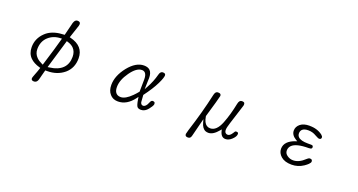

<svg xmlns="http://www.w3.org/2000/svg" viewBox="-46 -1383 4091 2192"><g transform="rotate(20 2000.0 -287.0)"><path d="M703.6 -290Q703.6 -203.1 652.3 -151.9Q599.1 -98.6 490.7 -85.4L475.1 -83.5L580.1 -436.5L589.8 -433.6Q637.7 -420.4 665.5 -392.6Q703.6 -354.5 703.6 -290ZM294.4 -236.3Q294.4 -331.5 356.4 -387.7Q417 -441.9 504.9 -443.8L518.1 -444.3L514.6 -431.2Q486.3 -324.2 413.6 -90.3L402.8 -95.2Q360.4 -114.3 334.5 -140.1Q294.4 -180.2 294.4 -236.3ZM396 123Q424.8 116.2 434.6 69.8L445.3 27.8L462.9 -38.6H470.7H486.3Q607.4 -38.6 691.4 -108.4Q773.9 -178.7 773.9 -296.9Q773.9 -446.3 606.9 -487.3L596.2 -489.7L648.9 -648.9L651.9 -667.5Q651.9 -682.1 644.5 -689.5Q636.2 -697.8 616.2 -697.8Q593.3 -697.8 580.1 -673.8Q570.8 -657.2 565.9 -629.9L532.7 -496.1Q495.6 -494.6 469.2 -491Q442.9 -487.3 419.4 -480.7Q396 -474.1 375.5 -464.8Q334.5 -446.3 304.2 -416.5Q226.1 -341.3 226.1 -236.3Q226.1 -158.7 274.4 -110.4Q314.9 -69.8 389.6 -48.8L399.9 -45.9Q382.8 7.3 365.7 48.8Q351.1 86.4 350.1 95.7Q350.1 109.9 356.9 116.7Q360.4 120.1 367.2 122.3Q374 124.5 382.3 124.5Q390.6 124.5 396 123Z M1375 -46.4Q1329.1 -46.4 1309.6 -80.6Q1296.4 -103.5 1296.4 -141.6Q1296.4 -226.1 1364.7 -322.3Q1434.1 -420.4 1500 -420.4Q1523.4 -420.4 1538.1 -405.8Q1560.1 -383.8 1560.1 -329.1L1558.1 -178.7Q1530.3 -145 1506.3 -121.1Q1431.6 -46.4 1375 -46.4ZM1641.6 11.2Q1690.4 11.2 1727.1 -35.6Q1757.3 -73.7 1763.7 -94.7Q1765.1 -100.6 1765.1 -104.5Q1765.1 -120.6 1755.4 -126Q1748 -130.4 1734.4 -130.4Q1718.3 -130.4 1706.5 -101.6Q1694.3 -70.3 1679.9 -55.9Q1665.5 -41.5 1649.4 -41.5Q1636.2 -41.5 1628.2 -49.6Q1620.1 -57.6 1616.7 -71.8L1610.4 -158.2Q1690.4 -265.1 1730 -346.2Q1751 -389.6 1759 -414.3Q1767.1 -439 1767.1 -450.9Q1767.1 -462.9 1760.7 -469.2Q1752.9 -477.1 1733.4 -477.1Q1718.8 -477.1 1708.5 -466.8Q1698.2 -457 1692.4 -434.1Q1668.9 -343.8 1623 -261.7L1603 -225.1L1605 -307.1L1606.9 -361.3Q1606.9 -423.8 1578.6 -452.1Q1553.7 -477.1 1504.9 -477.1Q1407.2 -477.1 1317.4 -365.7Q1228 -252.4 1228 -141.6Q1228 -71.3 1264.6 -31.2Q1285.2 -7.8 1311.5 2.4Q1334 11.2 1362.3 11.2Q1470.2 11.2 1552.2 -99.1L1566.9 -118.7L1570.8 -94.2Q1576.7 -55.7 1583 -35.2Q1589.4 -15.1 1595.2 -6.8Q1608.9 11.2 1641.6 11.2Z M2254.9 124.5Q2271.5 124.5 2281 115Q2290.5 105.5 2294.9 85.4L2350.1 -133.3L2360.4 -95.2Q2378.4 -28.3 2421.4 -11.2Q2436.5 -5.4 2455.1 -5.4Q2512.7 -5.4 2574.2 -79.6L2586.9 -95.2L2591.8 -75.7Q2600.6 -40.5 2618.2 -22.9Q2635.7 -5.4 2663.1 -5.4Q2702.6 -5.4 2739.3 -40.5Q2777.8 -76.7 2777.8 -107.4Q2777.8 -117.7 2772.9 -122.6Q2767.1 -128.4 2752.9 -128.4Q2742.7 -128.4 2737.3 -123Q2735.4 -120.6 2731.7 -114Q2728 -107.4 2723.1 -100.6Q2697.3 -60.1 2670.9 -60.1Q2653.8 -60.1 2643.6 -70.3Q2631.3 -82.5 2631.3 -107.4Q2631.3 -132.3 2651.4 -195.3L2722.7 -419.9Q2729 -435.5 2729 -449.2Q2729 -466.3 2718.8 -472.2Q2710 -477.1 2694.3 -477.1Q2678.7 -477.1 2668.9 -467.3Q2657.2 -455.6 2651.9 -428.7Q2625 -292 2581.1 -179.7Q2534.2 -61 2457 -61Q2408.7 -61 2383.8 -109.9Q2371.1 -134.8 2364.7 -176.3Q2432.6 -406.7 2439.9 -443.8L2440.9 -448.2Q2440.9 -461.9 2434.1 -468.3Q2425.8 -477.1 2404.3 -477.1Q2383.8 -477.1 2373 -460.4Q2365.7 -449.7 2361.3 -429.2Q2311.5 -203.1 2232.4 43Q2220.2 84.5 2219.2 93.8Q2219.2 108.9 2226.6 116.2Q2234.9 124.5 2254.9 124.5Z M3657.2 -66.4Q3677.2 -86.4 3677.2 -100.1Q3677.2 -113.8 3670.4 -120.6Q3663.6 -127.4 3646.5 -127.4Q3637.7 -127.4 3626 -119.6Q3619.1 -115.2 3612.8 -108.9Q3542 -41.5 3471.7 -41.5Q3432.1 -41.5 3400.4 -64Q3366.7 -86.4 3366.7 -122.8Q3366.7 -159.2 3391.6 -184.1Q3441.4 -233.9 3592.8 -233.9Q3617.7 -233.9 3626.5 -242.7Q3631.3 -247.6 3631.3 -256.8Q3631.3 -268.6 3625.7 -274.2Q3620.1 -279.8 3605.5 -279.8H3565.4Q3478.5 -279.8 3447.8 -311Q3430.2 -328.1 3430.2 -354.5Q3430.2 -383.3 3447.3 -400.9Q3470.2 -423.3 3520.5 -423.3Q3572.3 -423.3 3616.2 -396.5Q3653.8 -376 3664.1 -374.5Q3680.2 -374.5 3687 -381.3Q3692.9 -387.2 3692.9 -400.4Q3692.9 -411.6 3674.8 -427.7Q3611.3 -477.1 3514.6 -477.1Q3444.8 -477.1 3404.8 -445.3Q3363.8 -412.1 3363.8 -364.3Q3363.8 -309.6 3424.3 -273.4L3443.4 -262.2L3413.6 -252Q3362.3 -232.4 3333.5 -203.6Q3298.3 -168.5 3298.3 -119.1Q3298.3 -67.4 3342.8 -28.3Q3388.2 11.2 3471.7 11.2Q3549.8 11.2 3615.2 -32.7Q3642.1 -51.3 3657.2 -66.4Z"/></g></svg>

Font: YuPearl-ExtraLight
Style: ExtraLight
Weight: 200
Designer: Max Yao
Foundry: Max-Everyday
Version: Version 1.011; ttfautohint (v1.8.3)